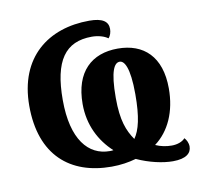

<svg xmlns="http://www.w3.org/2000/svg" viewBox="-68 -620 768 723"><g transform="rotate(-10 315.5 -258.0)"><path d="M537 30C588 30 608 11 608 -14C608 -28 601 -41 594 -48C584 -36 564 -29 543 -29C522 -29 501 -33 481 -42C537 -84 569 -154 569 -243C569 -365 504 -424 405 -424C306 -424 239 -365 239 -241C239 -160 273 -96 323 -50C318 -49 314 -49 309 -49C228 -49 168 -117 168 -269C168 -419 215 -485 317 -485C341 -485 365 -478 378 -468C386 -476 390 -490 390 -502C390 -531 368 -546 318 -546C162 -546 40 -456 40 -269C40 -80 148 10 306 10C341 10 372 5 400 -3C448 19 499 30 537 30ZM408 -78C383 -114 366 -155 366 -242C366 -347 384 -374 404 -374C421 -374 441 -348 441 -243C441 -156 429 -108 408 -78Z"/></g></svg>

Font: Noto Serif Condensed
Style: Bold
Weight: 700
Width: 3
Designer: Monotype Design Team
Foundry: Monotype Imaging Inc.
Version: Version 2.015